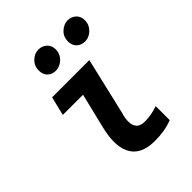

<svg xmlns="http://www.w3.org/2000/svg" viewBox="-214 -863 988 988"><g transform="rotate(-45 280.0 -369.5)"><path d="M331 9Q278 9 244 -8.5Q210 -26 194 -59.5Q178 -93 178 -137Q178 -157 181 -179.5Q184 -202 190 -227L237 -421H90L115 -524H386L313 -212Q308 -197 306 -183.5Q304 -170 304 -159Q304 -130 318.5 -114Q333 -98 367 -98Q386 -98 410 -102Q434 -106 460 -115V-13Q428 -1 396.5 4Q365 9 331 9ZM226 -607Q199 -607 181.5 -623.5Q164 -640 164 -669Q164 -704 187.5 -726Q211 -748 239 -748Q265 -748 284 -731Q303 -714 303 -685Q303 -662 291 -644Q279 -626 261.5 -616.5Q244 -607 226 -607ZM439 -607Q412 -607 394 -623.5Q376 -640 376 -669Q376 -704 400 -726Q424 -748 452 -748Q478 -748 496.5 -731Q515 -714 515 -685Q515 -662 503 -644Q491 -626 474 -616.5Q457 -607 439 -607Z"/></g></svg>

Font: Ubuntu Sans Mono SemiBold
Style: Italic
Weight: 600
Italic angle: -13.5°
Monospace: yes
Designer: Dalton Maag Ltd
Foundry: Dalton Maag Ltd
Version: Version 1.006